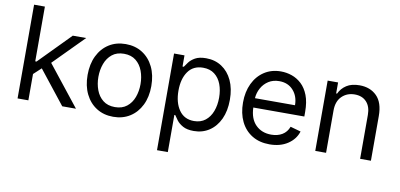

<svg xmlns="http://www.w3.org/2000/svg" viewBox="-82 -994 3059 1467"><g transform="rotate(10 1447.5 -261.0)"><path d="M76.7 0V-727.3H160.5V-302.6H170.5L409.1 -545.5H512.8L282.3 -312.5L529.8 0H423.3L219.1 -258.5L160.5 -204.2V0Z M819.6 11.4Q745.7 11.4 690.2 -23.8Q634.6 -58.9 603.5 -122.2Q572.4 -185.4 572.4 -269.9Q572.4 -355.1 603.5 -418.7Q634.6 -482.2 690.2 -517.4Q745.7 -552.6 819.6 -552.6Q893.5 -552.6 949 -517.4Q1004.6 -482.2 1035.7 -418.7Q1066.8 -355.1 1066.8 -269.9Q1066.8 -185.4 1035.7 -122.2Q1004.6 -58.9 949 -23.8Q893.5 11.4 819.6 11.4ZM819.6 -63.9Q875.7 -63.9 911.9 -92.7Q948.2 -121.4 965.6 -168.3Q983 -215.2 983 -269.9Q983 -324.6 965.6 -371.8Q948.2 -419 911.9 -448.2Q875.7 -477.3 819.6 -477.3Q763.5 -477.3 727.3 -448.2Q691.1 -419 673.7 -371.8Q656.2 -324.6 656.2 -269.9Q656.2 -215.2 673.7 -168.3Q691.1 -121.4 727.3 -92.7Q763.5 -63.9 819.6 -63.9Z M1194.6 204.5V-545.5H1275.6V-458.8H1285.5Q1294.7 -473 1311.3 -495.2Q1327.8 -517.4 1358.8 -535Q1389.9 -552.6 1443.2 -552.6Q1512.1 -552.6 1564.6 -518.1Q1617.2 -483.7 1646.7 -420.5Q1676.1 -357.2 1676.1 -271.3Q1676.1 -184.7 1646.7 -121.3Q1617.2 -57.9 1565 -23.3Q1512.8 11.4 1444.6 11.4Q1392 11.4 1360.4 -6.2Q1328.8 -23.8 1311.8 -46.3Q1294.7 -68.9 1285.5 -83.8H1278.4V204.5ZM1277 -272.7Q1277 -180 1317.3 -122Q1357.6 -63.9 1433.2 -63.9Q1485.8 -63.9 1521.1 -91.8Q1556.5 -119.7 1574.4 -167.1Q1592.3 -214.5 1592.3 -272.7Q1592.3 -330.3 1574.8 -376.6Q1557.2 -422.9 1521.8 -450.1Q1486.5 -477.3 1433.2 -477.3Q1356.5 -477.3 1316.8 -420.8Q1277 -364.3 1277 -272.7Z M2032.7 11.4Q1953.8 11.4 1896.8 -23.6Q1839.8 -58.6 1809.1 -121.6Q1778.4 -184.7 1778.4 -268.5Q1778.4 -352.3 1809.1 -416.4Q1839.8 -480.5 1895.1 -516.5Q1950.3 -552.6 2024.1 -552.6Q2066.8 -552.6 2108.3 -538.4Q2149.9 -524.1 2183.9 -492.4Q2218 -460.6 2238.3 -408.4Q2258.5 -356.2 2258.5 -279.8V-244.3H1862.6Q1865.4 -157 1912.1 -110.4Q1958.8 -63.9 2032.7 -63.9Q2082 -63.9 2117.5 -85.2Q2153.1 -106.5 2169 -149.1L2250 -126.4Q2230.8 -64.6 2173.3 -26.6Q2115.8 11.4 2032.7 11.4ZM1862.6 -316.8H2173.3Q2173.3 -386 2132.8 -431.6Q2092.3 -477.3 2024.1 -477.3Q1976.2 -477.3 1941.1 -454.9Q1905.9 -432.5 1885.7 -395.8Q1865.4 -359 1862.6 -316.8Z M2470.2 -328.1V0H2386.4V-545.5H2467.3V-460.2H2474.4Q2493.6 -501.8 2532.7 -527.2Q2571.7 -552.6 2633.5 -552.6Q2716.3 -552.6 2767.2 -501.8Q2818.2 -451 2818.2 -346.6V0H2734.4V-340.9Q2734.4 -405.2 2701 -441.2Q2667.6 -477.3 2609.4 -477.3Q2549.4 -477.3 2509.8 -438.4Q2470.2 -399.5 2470.2 -328.1Z"/></g></svg>

Font: Inter Alia
Style: Regular
Weight: 400
Designer: Rasmus Andersson (Latin, Greek, Cyrillic etc.) and Evan from Shavian.info (Shavian, old style figures)
Foundry: Shavian.info
Version: Version 0.001;git-37ab20767